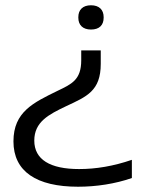

<svg xmlns="http://www.w3.org/2000/svg" viewBox="-20 -529 560 728"><path d="M373 -462V-464C373 -492 356 -509 325 -509C294 -509 277 -492 277 -464V-462C277 -434 294 -417 325 -417C357 -417 373 -434 373 -462ZM31 7C31 121 118 179 276 179C345 179 417 168 480 146V77C410 101 344 112 280 112C170 112 110 76 110 4C110 -67 165 -95 230 -126C309 -163 362 -184 362 -287V-338H288V-300C288 -226 251 -210 199 -185C107 -140 31 -105 31 7Z"/></svg>

Font: LT Wave Alt Light
Style: Regular
Weight: 300
Designer: Daniel Lyons
Version: Version 2.5 (Glyphs App)